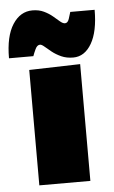

<svg xmlns="http://www.w3.org/2000/svg" viewBox="-97 -795 496 832"><g transform="rotate(-5 151.0 -379.0)"><path d="M40 0V-502L262 -508V0ZM235 -539Q206 -539 183.2 -549.2Q160.5 -559.5 143.5 -573Q126.5 -586.5 114.8 -596.8Q103 -607 96 -607Q83.5 -607 75.5 -590Q67.5 -573 63 -560H-43Q-43 -655.5 -10 -706.8Q23 -758 76 -758Q104 -758 125.5 -747.8Q147 -737.5 163 -724Q179 -710.5 191 -700.2Q203 -690 212 -690Q224 -690 229.8 -707.2Q235.5 -724.5 239 -737H345Q345 -642.5 314.8 -590.8Q284.5 -539 235 -539Z"/></g></svg>

Font: Commissioner Black
Style: Regular
Weight: 900
Designer: Kostas Bartsokas
Foundry: Kostas Bartsokas
Version: Version 1.000; ttfautohint (v1.8.3)